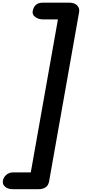

<svg xmlns="http://www.w3.org/2000/svg" viewBox="-45 -1198 671 1397"><path d="M49 178.5Q12.5 178.5 -8 160.8Q-28.5 143 -24 117Q-19.5 91.5 1 74Q21.5 56.5 49 56.5H179L376.5 -1057H266.5Q235.5 -1057 211.8 -1074Q188 -1091 193 -1118Q198.5 -1146.5 216 -1162.5Q233.5 -1178.5 266.5 -1178.5H460.5Q496.5 -1178.5 516.2 -1158.5Q536 -1138.5 530.5 -1109L312.5 120.5Q307.5 150 287.8 164.2Q268 178.5 234.5 178.5Z"/></svg>

Font: Edu VIC WA NT Hand
Style: Regular
Weight: 400
Designer: Tina and Corey Anderson, Eben Sorkin, Mirko Velimirovic
Foundry: Google for Education
Version: Version 1.000